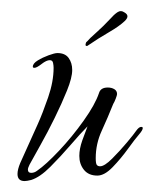

<svg xmlns="http://www.w3.org/2000/svg" viewBox="-20 -332 281 351"><path d="M37 -3Q33 -2 30 -1.5Q27 -1 25 -1Q12 -1 12 -14Q12 -22 17 -34L49 -105Q58 -125 68 -154Q78 -183 78 -208Q78 -212 77 -217Q76 -222 71 -222Q65 -222 56 -215Q47 -208 43 -208Q40 -208 40 -210Q40 -216 49 -221.5Q58 -227 69 -231Q80 -235 85 -235Q99 -235 105.5 -226Q112 -217 112 -204Q112 -190 102.5 -166.5Q93 -143 80 -116.5Q67 -90 54 -67Q41 -44 34 -31Q31 -25 31 -22Q31 -16 37 -16Q43 -16 48 -20Q64 -31 88 -56.5Q112 -82 133 -111.5Q154 -141 161 -162Q164 -172 177 -172Q184 -172 189 -169Q194 -166 194 -160Q194 -158 191.5 -151.5Q189 -145 187 -142Q177 -117 166 -93Q155 -69 155 -43Q155 -33 157 -30.5Q159 -28 163 -28Q171 -28 185 -42Q199 -56 212 -71.5Q225 -87 229 -93Q234 -100 238 -100Q241 -100 241 -98Q241 -94 234 -86Q227 -78 214 -60Q201 -42 186 -26.5Q171 -11 158 -11Q142 -11 133.5 -21.5Q125 -32 125 -47Q125 -60 130.5 -75.5Q136 -91 140 -101Q128 -89 109.5 -67.5Q91 -46 72 -27Q53 -8 37 -3ZM141 -249Q140 -248 139 -248Q138 -248 138 -248Q136 -248 136.5 -251.5Q137 -255 139 -256Q143 -261 156 -272.5Q169 -284 182 -298Q188 -305 194.5 -309.5Q201 -314 208 -309Q218 -303 208 -293.5Q198 -284 179 -273Q160 -262 141 -249Z"/></svg>

Font: Fuggles
Style: Regular
Weight: 400
Designer: Rob Leuschke
Foundry: Robert E. Leuschke
Version: Version 1.100; ttfautohint (v1.8.3)